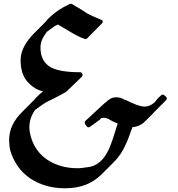

<svg xmlns="http://www.w3.org/2000/svg" viewBox="-20 -947 956 1034"><path d="M874 -407Q883 -417 874 -426L865 -434Q854 -442 847 -433L830 -417Q825 -412 821.5 -407Q818 -402 814 -397Q787 -373 760 -373Q725 -373 652 -411V-409Q630 -423 608 -423Q588 -423 575.5 -416Q563 -409 546 -393V-394L440 -296Q434 -288 438 -279L446 -268Q454 -256 466 -265L517 -302L525 -311Q534 -313 539 -313Q549 -313 566 -306H565Q583 -295 593.5 -290.5Q604 -286 614 -282Q604 -252 596.5 -227Q589 -202 578 -172Q540 -66 467 -49H468Q447 -46 429.5 -43.5Q412 -41 399 -41Q352 -41 311.5 -52Q271 -63 234 -87Q166 -134 145 -215Q138 -241 138 -259Q138 -286 145.5 -309Q153 -332 169 -355Q187 -368 206.5 -382Q226 -396 247 -406L246 -405L261 -412Q278 -420 296.5 -430.5Q315 -441 336 -452L420 -533Q427 -540 423.5 -549Q420 -558 411 -558Q307 -558 256 -583Q198 -615 198 -690Q198 -713 206.5 -733Q215 -753 232 -775L229 -773Q241 -782 253 -791Q265 -800 274 -806Q279 -808 283 -810.5Q287 -813 292 -815Q293 -814 308.5 -805Q324 -796 361 -774Q381 -762 399 -753Q417 -744 435 -738Q438 -735 442.5 -736.5Q447 -738 449 -740L528 -820Q534 -826 533 -832.5Q532 -839 523 -841Q503 -850 483 -858.5Q463 -867 446 -877Q439 -882 428 -889Q417 -896 402 -905Q390 -911 368 -925Q365 -928 356 -926Q320 -909 289 -887.5Q258 -866 230 -836H232L164 -768Q91 -695 91 -623Q91 -583 101.5 -552.5Q112 -522 135 -499Q152 -482 169.5 -471.5Q187 -461 212 -455Q200 -446 190.5 -436.5Q181 -427 170 -417H172L103 -348Q66 -312 47.5 -274Q29 -236 29 -189Q29 -187 30.5 -168.5Q32 -150 35 -138Q48 -92 75.5 -52.5Q103 -13 143 14Q224 67 328 67Q394 67 441.5 48Q489 29 525 -6L594 -75Q632 -113 655 -165Q664 -182 672.5 -206Q681 -230 693 -262Q712 -264 725.5 -269.5Q739 -275 752 -285Q753 -286 768.5 -300.5Q784 -315 807 -339H806Z"/></svg>

Font: MM Taunggyi
Style: Regular
Weight: 400
Designer: Khon Soe Zaw Thu
Version: Version 1.00 July 18, 2016, initial release